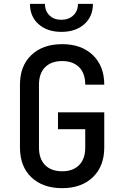

<svg xmlns="http://www.w3.org/2000/svg" viewBox="-20 -970 640 1000"><path d="M304 10Q203 10 143.5 -46.5Q84 -103 84 -202V-529Q84 -627 143.5 -683.5Q203 -740 304 -740Q404 -740 463.5 -683Q523 -626 523 -529H424Q424 -588 392 -620Q360 -652 304 -652Q247 -652 215 -620Q183 -588 183 -529V-202Q183 -142 215 -110Q247 -78 304 -78Q360 -78 392 -110Q424 -142 424 -202V-297H282V-385H523V-202Q523 -104 463.5 -47Q404 10 304 10ZM300 -804Q226 -804 181 -844Q136 -884 136 -950H214Q214 -913 237.5 -890Q261 -867 299 -867Q338 -867 362 -890Q386 -913 386 -950H464Q464 -884 419 -844Q374 -804 300 -804Z"/></svg>

Font: JetBrains Mono NL Medium
Style: Regular
Weight: 500
Monospace: yes
Designer: Philipp Nurullin, Konstantin Bulenkov
Foundry: JetBrains
Version: Version 2.305; ttfautohint (v1.8.4.7-5d5b)